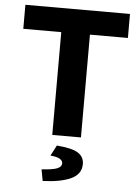

<svg xmlns="http://www.w3.org/2000/svg" viewBox="-59 -698 719 983"><g transform="rotate(5 300.0 -206.5)"><path d="M226.3 0V-528.3H31.2V-651.7H568.8V-528.3H373.7V0ZM198 239.1 187 180.1Q245.6 176.8 267.6 167.4Q289.5 158 289.5 140.9Q289.5 126.8 274.7 118Q259.9 109.1 226.3 106.1L254.5 52.1Q334.8 58.6 365.1 78.7Q395.3 98.7 395.3 135.6Q395.3 186.7 343.4 211.2Q291.5 235.7 198 239.1Z"/></g></svg>

Font: Source Code Pro ExtraLight
Style: Regular
Weight: 200
Monospace: yes
Designer: Paul D. Hunt, Teo Tuominen
Foundry: Adobe
Version: Version 1.026;hotconv 1.1.0;makeotfexe 2.6.0